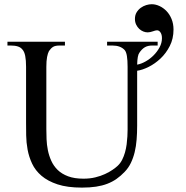

<svg xmlns="http://www.w3.org/2000/svg" viewBox="-20 -856 864 892"><path d="M786.1 -718.8Q786.1 -676.3 768.8 -642.3Q751.5 -608.4 725.8 -584.2Q700.2 -560.1 670.9 -545.4Q641.6 -530.8 617.2 -527.3V-272.5Q617.2 -238.3 614.7 -207.3Q612.3 -176.3 605.7 -149.2Q599.1 -122.1 587.9 -98.9Q576.7 -75.7 559.1 -57.6Q541 -38.6 521.5 -24.9Q502 -11.2 478.5 -2.2Q455.1 6.8 426.3 11.2Q397.5 15.6 360.8 15.6Q293 15.6 247.3 0.5Q201.7 -14.6 172.9 -39.3Q144 -64 129.2 -95.7Q114.3 -127.4 108.2 -160.9Q102.1 -194.3 101.6 -227.1Q101.1 -259.8 101.1 -285.6V-545.4Q101.1 -576.2 97.2 -595.9Q93.3 -615.7 84.5 -625.5Q76.7 -635.7 63.2 -640.1Q49.8 -644.5 29.8 -644.5H14.6V-662.1H281.7V-644.5H256.8Q236.8 -644.5 226.6 -638.2Q216.3 -631.8 207.5 -618.7Q202.1 -608.9 198.7 -591.1Q195.3 -573.2 195.3 -545.4V-256.3Q195.3 -234.9 196.3 -209.2Q197.3 -183.6 202.4 -158.2Q207.5 -132.8 218.3 -108.9Q229 -85 248 -66.4Q267.1 -47.9 296.4 -36.9Q325.7 -25.9 367.7 -25.9Q397.5 -25.9 422.6 -32Q447.8 -38.1 467.8 -47.4Q487.8 -56.6 502.7 -66.9Q517.6 -77.1 526.4 -85.4Q539.1 -97.2 547.4 -113.5Q555.7 -129.9 560.8 -148.2Q565.9 -166.5 568.4 -185.5Q570.8 -204.6 571.8 -221.9Q572.8 -239.3 572.8 -253.4V-545.4Q572.8 -576.2 569.6 -595.7Q566.4 -615.2 559.1 -623.5Q539.6 -644.5 502.4 -644.5H477.5V-662.1H712.4V-644.5H687Q666.5 -644.5 652.6 -636.2Q638.7 -627.9 627.4 -610.8Q618.2 -599.1 617.2 -555.7Q636.2 -559.1 656.5 -570.6Q676.8 -582 693.6 -598.9Q710.4 -615.7 721.4 -636.2Q732.4 -656.7 732.4 -678.7Q732.4 -689.9 729.7 -697Q727.1 -704.1 723.4 -708.3Q719.7 -712.4 716.1 -713.9Q712.4 -715.3 710 -715.3Q706.1 -715.3 700.9 -713.9Q695.8 -712.4 689.9 -710.4Q684.1 -708.5 678 -707Q671.9 -705.6 666 -705.6Q656.2 -705.6 645.8 -709.7Q635.3 -713.9 626.7 -721.9Q618.2 -730 612.5 -741.7Q606.9 -753.4 606.9 -768.1Q606.9 -785.6 614.5 -798.3Q622.1 -811 633.8 -819.6Q645.5 -828.1 659.2 -832.3Q672.9 -836.4 685.1 -836.4Q702.6 -836.4 720.7 -828.1Q738.8 -819.8 753.4 -804.7Q768.1 -789.6 777.1 -767.6Q786.1 -745.6 786.1 -718.8Z"/></svg>

Font: Doulos SIL Phon
Style: Regular
Weight: 400
Designer: Walt Agee, Victor Gaultney, Peter Martin, Debbi Hosken, Becca Hirsbrunner
Foundry: SIL International
Version: Version 5.000